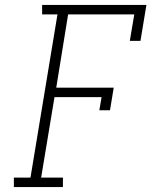

<svg xmlns="http://www.w3.org/2000/svg" viewBox="-20 -755 640 775"><path d="M36 0V-38H103L212 -697H150V-735H571L547 -590H504L522 -697H255L207 -401H439L424 -310H381L390 -363H200L146 -38H234V0Z"/></svg>

Font: Iosevka Curly Slab XLtEx
Style: Italic
Weight: 200
Width: 7
Italic angle: -9°
Monospace: yes
Designer: Belleve Invis
Foundry: Belleve Invis
Version: Version 11.1.0; ttfautohint (v1.8.3)